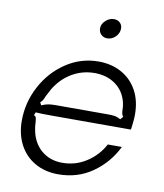

<svg xmlns="http://www.w3.org/2000/svg" viewBox="-86 -844 792 925"><g transform="rotate(10 309.5 -381.5)"><path d="M44 -214Q44 -303 86 -382.5Q128 -462 200.5 -510.5Q273 -559 360 -559Q422 -559 471 -532.5Q520 -506 548 -456Q576 -406 576 -337Q576 -316 573 -293Q571 -272 569 -263H185Q128 -263 103 -265L97 -250Q105 -248 107.5 -240.5Q110 -233 111 -217Q111 -204 114 -187Q124 -123 166 -85.5Q208 -48 271 -48Q336 -48 389.5 -83Q443 -118 472 -173H541Q501 -92 428.5 -41Q356 10 261 10Q196 10 146.5 -18.5Q97 -47 70.5 -98Q44 -149 44 -214ZM123 -303Q144 -312 159 -314Q174 -316 194 -316H449Q467 -316 480 -314Q493 -312 510 -303L522 -317Q513 -327 513 -349Q513 -365 509 -384Q496 -439 453.5 -470Q411 -501 351 -501Q291 -501 240.5 -471.5Q190 -442 157 -388Q151 -378 137 -350Q132 -337 127.5 -329.5Q123 -322 116 -317ZM338 -718Q338 -739 356.5 -756Q375 -773 397 -773Q415 -773 426.5 -762Q438 -751 438 -734Q438 -711 420.5 -693.5Q403 -676 380 -676Q362 -676 350 -688Q338 -700 338 -718Z"/></g></svg>

Font: Open Sauce Sans Light Italic
Style: Regular
Weight: 300
Italic angle: -10°
Designer: Alfredo Marco Pradil
Foundry: Creative Sauce Fz LLC
Version: Version 1.477